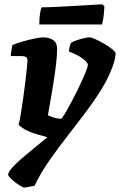

<svg xmlns="http://www.w3.org/2000/svg" viewBox="-20 -674 558 894"><path d="M91 200Q74 192 57 179.5Q40 167 29 156Q18 145 18 140Q18 128 34.5 109Q51 90 78 66.5Q105 43 137 17Q169 -9 201 -35Q175 -42 149.5 -49.5Q124 -57 103 -67.5Q82 -78 67 -93Q72 -113 77.5 -147Q83 -181 88.5 -220.5Q94 -260 98.5 -297Q103 -334 105.5 -360Q108 -386 108 -393Q108 -405 100 -409Q92 -413 78 -413H30Q30 -418 31.5 -429Q33 -440 35 -450.5Q37 -461 38 -464Q52 -471 81 -479.5Q110 -488 138.5 -494Q167 -500 181 -500Q210 -500 228 -487Q246 -474 246 -447Q246 -418 241 -375Q236 -332 228.5 -285.5Q221 -239 214 -199.5Q207 -160 203 -137Q215 -132 226.5 -128Q238 -124 248 -122.5Q258 -121 264 -121Q268 -121 281.5 -143.5Q295 -166 313 -200Q331 -234 348.5 -270.5Q366 -307 377.5 -335Q389 -363 389 -372Q389 -378 382.5 -385.5Q376 -393 364 -402Q352 -411 336 -419Q320 -427 301 -434Q301 -442 304.5 -456.5Q308 -471 310 -474Q318 -480 335.5 -486Q353 -492 371 -496Q389 -500 396 -500Q406 -500 425.5 -491Q445 -482 466.5 -469.5Q488 -457 503 -444.5Q518 -432 518 -426Q518 -400 503 -360.5Q488 -321 468 -285Q435 -227 390.5 -167Q346 -107 299 -47Q252 13 210 73Q168 133 141 191ZM163 -560Q163 -591 166.5 -612Q170 -633 174 -640Q204 -640 245 -642Q286 -644 328 -646.5Q370 -649 404 -651Q438 -653 456 -654L466 -645Q465 -615 461.5 -591.5Q458 -568 455 -560Z"/></svg>

Font: Texturina Medium 12pt Black
Style: Italic
Weight: 900
Italic angle: -11°
Version: Version 1.002